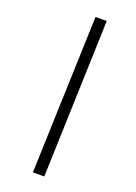

<svg xmlns="http://www.w3.org/2000/svg" viewBox="-169 -869 741 1046"><g transform="rotate(20 201.0 -346.0)"><path d="M164 110 195 -802H260L230 110Z"/></g></svg>

Font: Literata 36pt SemiBold
Style: Italic
Weight: 600
Italic angle: -2°
Designer: Latin by Veronika Burian and Jose Scaglione. Greek by Irene Vlachou. Cyrillic by Vera Evstafieva
Foundry: TypeTogether
Version: Version 3.002